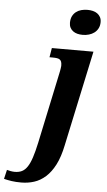

<svg xmlns="http://www.w3.org/2000/svg" viewBox="-205 -811 608 1091"><g transform="rotate(5 99.0 -265.0)"><path d="M233.9 -626Q217.3 -626 203.1 -629.6Q189 -633.3 178.5 -641.1Q168 -648.9 161.9 -660.6Q155.8 -672.4 155.8 -688Q155.8 -710 163.3 -725.3Q170.9 -740.7 183.6 -750.7Q196.3 -760.7 213.4 -765.4Q230.5 -770 249 -770Q265.1 -770 279.5 -766.6Q293.9 -763.2 304.9 -755.4Q315.9 -747.6 322.5 -735.6Q329.1 -723.6 329.1 -707Q329.1 -686.5 321 -671.1Q313 -655.8 299.6 -645.8Q286.1 -635.7 269 -630.9Q252 -626 233.9 -626ZM303.2 -536.1 187 7.8Q173.3 74.7 150.4 119.4Q127.4 164.1 97.4 190.9Q67.4 217.8 32.2 229Q-2.9 240.2 -41 240.2Q-72.8 240.2 -95.7 236.8Q-118.7 233.4 -140.1 228L-127.9 175.8Q-120.6 178.2 -107.2 180.7Q-93.8 183.1 -83 183.1Q-59.6 183.1 -42.2 174.6Q-24.9 166 -11.2 145.5Q2.4 125 13.4 91.3Q24.4 57.6 35.2 7.8L121.1 -397.9Q122.6 -404.3 123.8 -411.1Q125 -418 126 -424.1Q127 -430.2 127.4 -434.6Q127.9 -439 127.9 -440.9Q127.9 -454.6 125 -462.9Q122.1 -471.2 115.7 -475.6Q109.4 -480 99.4 -481.4Q89.4 -482.9 75.2 -482.9H57.1L65.9 -536.1Z"/></g></svg>

Font: Droid Serif
Style: Bold Italic
Weight: 700
Italic angle: -12°
Designer: Monotype Design team
Foundry: Monotype Imaging Inc.
Version: Version 1.03